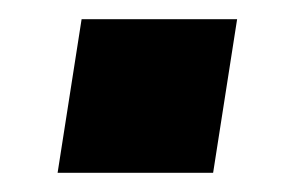

<svg xmlns="http://www.w3.org/2000/svg" viewBox="-20 -368 300 200"><path d="M40 -188 65 -348H227L202 -188Z"/></svg>

Font: Nunito Sans 12pt ExtraLight 12pt ExtraBold
Style: Italic
Weight: 800
Italic angle: -9°
Version: Version 3.101;gftools[0.9.27]